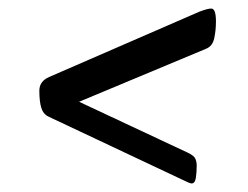

<svg xmlns="http://www.w3.org/2000/svg" viewBox="-20 -536 580 449"><path d="M428 -107Q424 -107 408 -115L94 -263Q81 -269 76.5 -284Q72 -299 72 -324Q72 -346 95 -356L447 -509Q458 -513 464 -514.5Q470 -516 474 -516Q485 -516 485 -486Q485 -465 481 -446.5Q477 -428 462 -422L165 -298L419 -179Q434 -172 437 -164.5Q440 -157 440 -149Q440 -133 438 -120Q436 -107 428 -107Z"/></svg>

Font: BriemHand
Style: Regular
Weight: 400
Designer: Gunnlaugur SE Briem, Eben Sorkin
Foundry: Sorkin Type
Version: Version 1.001; ttfautohint (v1.8.4.7-5d5b)